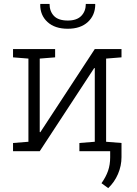

<svg xmlns="http://www.w3.org/2000/svg" viewBox="-20 -782 710 993"><path d="M47.4 0V-42.5L127 -48.8V-479L47.4 -485.4V-528.3H185.5H265.1V-485.4L185.5 -479V-99.1L188.5 -98.1L470.2 -528.3H528.8H608.4V-485.4L528.8 -479V-48.8L608.4 -42.5V0H390.6V-42.5L470.2 -48.8V-429.2L467.3 -430.2L185.5 0ZM330.6 -633.3Q263.7 -633.3 225.6 -668.2Q187.5 -703.1 188 -758.8L189 -761.7H236.3Q236.3 -723.6 259 -699.7Q281.7 -675.8 330.6 -675.8Q377.4 -675.8 400.6 -700Q423.8 -724.1 423.8 -761.7H471.7L472.7 -758.8Q472.2 -703.1 434.3 -668.2Q396.5 -633.3 330.6 -633.3ZM539.6 190.9 504.9 165.5Q527.8 133.3 538.8 101.6Q549.8 69.8 549.8 31.7V-38.1H608.4V30.3Q608.4 75.7 590.1 118.2Q571.8 160.6 539.6 190.9Z"/></svg>

Font: Roboto Slab LO Light
Style: Regular
Weight: 300
Designer: Google
Version: Version 2.000